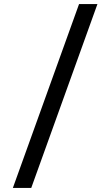

<svg xmlns="http://www.w3.org/2000/svg" viewBox="-20 -770 540 940"><path d="M367 -750H457L133 150H43Z"/></svg>

Font: Golos UI VF
Style: Regular
Weight: 400
Designer: A.Korolkova, Vitaly Kuzmin
Foundry: ParaType Ltd
Version: Version 2.000